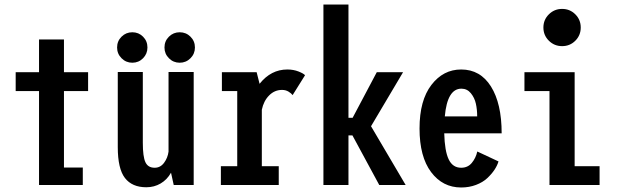

<svg xmlns="http://www.w3.org/2000/svg" viewBox="-20 -820 2740 851"><path d="M263.5 -77.5H347V0H153V-416.5H49.5V-500H153V-645H263.5V-500H370.5V-416.5H263.5Z M499 -609.5Q499 -638 518.8 -657.5Q538.5 -677 566.5 -677Q594.5 -677 614 -657.5Q633.5 -638 633.5 -609.5Q633.5 -581.5 614 -561.8Q594.5 -542 566.5 -542Q538.5 -542 518.8 -561.8Q499 -581.5 499 -609.5ZM709 -609.5Q709 -638 728.8 -657.5Q748.5 -677 776.5 -677Q804.5 -677 824.2 -657.5Q844 -638 844 -609.5Q844 -581.5 824.2 -561.8Q804.5 -542 776.5 -542Q748.5 -542 728.8 -561.8Q709 -581.5 709 -609.5ZM628.5 10Q565.5 10 533.8 -31Q502 -72 502 -168V-501H613V-187.5Q613 -125.5 624.5 -101Q636 -76.5 665.5 -76.5Q691 -76.5 707.2 -98.5Q723.5 -120.5 727 -148V-501H838.5V0H750L738 -54.5Q720.5 -23.5 692 -6.8Q663.5 10 628.5 10Z M1140.5 -83.5H1215.5V0H959V-83.5H1031.5V-416.5H963.5V-500H1117.5L1130.5 -448.5Q1181 -512 1253.5 -512Q1281 -512 1303.5 -503Q1326 -494 1332 -486.5L1277 -398.5Q1271.5 -406 1259 -413.8Q1246.5 -421.5 1230 -421.5Q1197 -421.5 1172.8 -397Q1148.5 -372.5 1140.5 -333.5Z M1661 0 1542 -220H1524.5V0H1413.5V-800H1524.5V-298H1543L1650 -500H1766.5L1624.5 -260.5L1778 0Z M2189.5 -104.5Q2184 -86 2171.5 -67.2Q2159 -48.5 2139.5 -30.2Q2120 -12 2089.8 -0.5Q2059.5 11 2024 11Q1942 11 1890.8 -57.2Q1839.5 -125.5 1839.5 -250.5Q1839.5 -375 1892 -443.5Q1944.5 -512 2024 -512Q2109 -512 2156.2 -436.5Q2203.5 -361 2203.5 -229H1949Q1951 -150.5 1968.8 -113.5Q1986.5 -76.5 2024 -76.5Q2053.5 -76.5 2071.2 -98Q2089 -119.5 2095.5 -148.5ZM2025 -427Q1962.5 -427 1951.5 -304H2095Q2095 -334.5 2089.2 -360.5Q2083.5 -386.5 2067 -406.8Q2050.5 -427 2025 -427Z M2530 -639.5Q2506 -615.5 2471.5 -615.5Q2437 -615.5 2412.8 -639.5Q2388.5 -663.5 2388.5 -698Q2388.5 -732.5 2412.8 -756.5Q2437 -780.5 2471.5 -780.5Q2506 -780.5 2530 -756.5Q2554 -732.5 2554 -698Q2554 -663.5 2530 -639.5ZM2527 -83.5H2637.5V0H2415.5V-416.5H2304.5V-500H2527Z"/></svg>

Font: League Mono Condensed Medium
Style: Regular
Weight: 500
Width: 1
Designer: Tyler Finck
Foundry: The League of Moveable Type / Tyler Finck
Version: Version 2.210